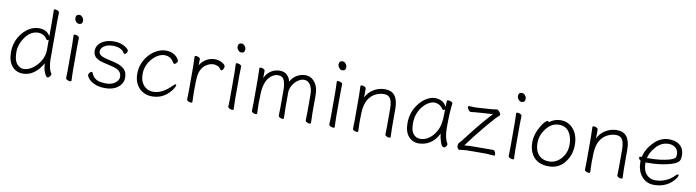

<svg xmlns="http://www.w3.org/2000/svg" viewBox="-31 -1356 7321 2020"><g transform="rotate(10 3629.5 -346.0)"><path d="M483 -681 481 -592V-185Q481 -141 490 -99.5Q499 -58 515 -38Q517 -36 517 -27.5Q517 -19 506 -4.5Q495 10 483 10Q471 10 459 -11Q430 -62 430 -128V-132Q344 16 220 16Q148 16 103 -36.5Q58 -89 58 -186Q58 -304 133 -394Q168 -436 212.5 -460Q257 -484 305 -484Q391 -484 427 -418V-593L425 -699Q425 -708 439 -708Q453 -708 468 -700.5Q483 -693 483 -681ZM427 -384Q422 -376 414 -376Q406 -376 403 -381Q368 -436 306 -436Q227 -436 170.5 -358Q114 -280 114 -195Q114 -110 145.5 -72Q177 -34 216 -34Q291 -34 359 -108.5Q427 -183 427 -276Z M663 -655Q663 -696 701 -696Q718 -696 733 -678.5Q748 -661 748 -641Q748 -602 711 -602Q692 -602 677.5 -619.5Q663 -637 663 -655ZM677 -17 679 -105V-368L676 -475Q676 -483 690.5 -483Q705 -483 720.5 -475.5Q736 -468 736 -457L734 -368V-105L737 1Q737 9 723 9Q709 9 693 1.5Q677 -6 677 -17Z M1033 -246Q978 -259 950.5 -284.5Q923 -310 923 -352Q923 -394 948 -423Q973 -452 1014 -468Q1055 -484 1108 -484Q1161 -484 1202 -466Q1243 -448 1263 -422Q1266 -419 1266 -406.5Q1266 -394 1255 -384Q1244 -374 1238.5 -374Q1233 -374 1230.5 -377.5Q1228 -381 1224 -386Q1191 -437 1104 -437Q1046 -437 1011 -413Q976 -389 976 -354Q976 -310 1054 -292L1150 -269Q1214 -254 1251 -222Q1288 -190 1288 -128Q1288 -89 1265 -56Q1242 -23 1199.5 -3.5Q1157 16 1099.5 16Q1042 16 1003.5 2.5Q965 -11 942 -29.5Q919 -48 909 -64.5Q899 -81 899 -91Q899 -101 910.5 -114.5Q922 -128 930 -128Q938 -128 941 -121Q968 -52 1036 -40Q1067 -34 1098 -34Q1160 -34 1197 -62.5Q1234 -91 1234 -126.5Q1234 -162 1211.5 -185.5Q1189 -209 1133 -222Z M1823 -152Q1831 -152 1831 -143Q1831 -134 1816.5 -109Q1802 -84 1773 -55Q1702 16 1598 16Q1546 16 1502.5 -8Q1459 -32 1432.5 -79Q1406 -126 1406 -190Q1406 -254 1428 -306.5Q1450 -359 1487 -399Q1524 -439 1569.5 -461.5Q1615 -484 1659 -484Q1703 -484 1730.5 -472Q1758 -460 1774 -444.5Q1790 -429 1797 -416Q1804 -403 1804 -394.5Q1804 -386 1792.5 -374Q1781 -362 1772.5 -362Q1764 -362 1761 -367Q1725 -434 1657.5 -434Q1590 -434 1526 -364Q1462 -292 1462 -199Q1462 -142 1482.5 -105.5Q1503 -69 1534.5 -51.5Q1566 -34 1606 -34Q1702 -34 1802 -139Q1815 -152 1823 -152Z M1970 -18 1972 -106V-367L1969 -474Q1969 -483 1983.5 -483Q1998 -483 2013 -475.5Q2028 -468 2028 -456Q2028 -444 2027.5 -426.5Q2027 -409 2027 -391Q2047 -429 2089.5 -456.5Q2132 -484 2186 -484Q2240 -484 2281 -452Q2298 -438 2298 -424.5Q2298 -411 2289 -396Q2280 -381 2271 -381Q2262 -381 2256 -391Q2246 -411 2222 -420Q2198 -429 2182 -429Q2139 -429 2098 -400Q2040 -359 2030 -266Q2026 -230 2026 -106L2029 0Q2029 9 2015 9Q2001 9 1985.5 1.5Q1970 -6 1970 -18Z M2396 -655Q2396 -696 2434 -696Q2451 -696 2466 -678.5Q2481 -661 2481 -641Q2481 -602 2444 -602Q2425 -602 2410.5 -619.5Q2396 -637 2396 -655ZM2410 -17 2412 -105V-368L2409 -475Q2409 -483 2423.5 -483Q2438 -483 2453.5 -475.5Q2469 -468 2469 -457L2467 -368V-105L2470 1Q2470 9 2456 9Q2442 9 2426 1.5Q2410 -6 2410 -17Z M3237 -17 3239 -105V-293Q3239 -354 3214.5 -394Q3190 -434 3145 -434Q3114 -434 3081.5 -411Q3049 -388 3026.5 -350.5Q3004 -313 3004 -268V-105L3007 1Q3007 10 2993 10Q2979 10 2964 2.5Q2949 -5 2949 -17L2951 -105V-293Q2951 -352 2934.5 -393Q2918 -434 2868 -434Q2818 -434 2775 -386Q2750 -358 2736 -310.5Q2722 -263 2720.5 -209.5Q2719 -156 2718 -105L2721 1Q2721 10 2707 10Q2693 10 2677.5 2.5Q2662 -5 2662 -17L2664 -105V-356L2661 -472Q2661 -481 2675.5 -481Q2690 -481 2705 -473.5Q2720 -466 2720 -454Q2720 -442 2719.5 -420.5Q2719 -399 2719 -376Q2739 -426 2782.5 -455Q2826 -484 2878 -484Q2930 -484 2958.5 -454.5Q2987 -425 2994 -387Q3019 -434 3061.5 -459Q3104 -484 3152 -484Q3200 -484 3231 -456Q3293 -403 3293 -297V-105L3296 1Q3296 10 3282 10Q3268 10 3252.5 2.5Q3237 -5 3237 -17Z M3475 -655Q3475 -696 3513 -696Q3530 -696 3545 -678.5Q3560 -661 3560 -641Q3560 -602 3523 -602Q3504 -602 3489.5 -619.5Q3475 -637 3475 -655ZM3489 -17 3491 -105V-368L3488 -475Q3488 -483 3502.5 -483Q3517 -483 3532.5 -475.5Q3548 -468 3548 -457L3546 -368V-105L3549 1Q3549 9 3535 9Q3521 9 3505 1.5Q3489 -6 3489 -17Z M4088 -17 4090 -105V-294Q4090 -382 4056 -414Q4036 -432 3999.5 -432Q3963 -432 3926 -417Q3806 -368 3800 -198Q3799 -149 3798 -105V-91Q3798 -91 3801 1Q3801 10 3787 10Q3773 10 3757.5 2.5Q3742 -5 3742 -17L3744 -105V-365L3741 -472Q3741 -481 3755.5 -481Q3770 -481 3785 -473.5Q3800 -466 3800 -456V-428Q3800 -411 3799.5 -392Q3799 -373 3799 -359Q3837 -437 3922 -470Q3961 -484 4004 -484Q4144 -484 4144 -298V-105L4147 1Q4147 10 4133 10Q4119 10 4103.5 2.5Q4088 -5 4088 -17Z M4725 -457Q4712 -368 4712 -196Q4712 -89 4747 -34Q4749 -30 4749 -23Q4749 -16 4738.5 -2.5Q4728 11 4716 11Q4694 11 4677.5 -39.5Q4661 -90 4659 -126Q4623 -53 4567.5 -18.5Q4512 16 4447.5 16Q4383 16 4339.5 -32.5Q4296 -81 4296 -175Q4296 -298 4374 -393Q4410 -436 4453.5 -460Q4497 -484 4537.5 -484Q4578 -484 4611.5 -466Q4645 -448 4661 -410Q4663 -456 4663 -475Q4663 -484 4678.5 -484Q4694 -484 4709.5 -477Q4725 -470 4725 -459ZM4661 -386Q4656 -376 4646.5 -376Q4637 -376 4634 -380Q4597 -436 4537 -436Q4509 -436 4475.5 -416.5Q4442 -397 4414 -362Q4353 -286 4353 -180Q4353 -103 4382 -68.5Q4411 -34 4458 -34Q4505 -34 4550.5 -66Q4596 -98 4628 -160Q4660 -222 4660 -334Q4660 -361 4661 -386Z M5104 -52Q5216 -52 5232 -53H5233Q5244 -53 5252.5 -37.5Q5261 -22 5261 -8.5Q5261 5 5251 5Q5210 1 5170 -1H5035Q4945 -1 4918 3.5Q4891 8 4880.5 8Q4870 8 4863 -5Q4856 -18 4856 -30.5Q4856 -43 4859.5 -52.5Q4863 -62 4872.5 -70Q4882 -78 4906.5 -111.5Q4931 -145 5009.5 -242.5Q5088 -340 5165 -423L5004 -412Q4977 -411 4935 -405H4933Q4918 -405 4905.5 -423Q4893 -441 4893 -452Q4893 -463 4901 -463H4902Q4928 -461 4949 -461H4981Q4993 -461 5003 -462L5159 -473L5195 -479H5199Q5214 -477 5227.5 -459Q5241 -441 5241 -430.5Q5241 -420 5231 -414Q5210 -401 5111 -283.5Q5012 -166 4925 -47Q4985 -52 5025 -52Z M5391 -655Q5391 -696 5429 -696Q5446 -696 5461 -678.5Q5476 -661 5476 -641Q5476 -602 5439 -602Q5420 -602 5405.5 -619.5Q5391 -637 5391 -655ZM5405 -17 5407 -105V-368L5404 -475Q5404 -483 5418.5 -483Q5433 -483 5448.5 -475.5Q5464 -468 5464 -457L5462 -368V-105L5465 1Q5465 9 5451 9Q5437 9 5421 1.5Q5405 -6 5405 -17Z M5759 -442Q5815 -484 5878 -484Q5963 -484 6016.5 -421Q6070 -358 6070 -251Q6070 -144 6006.5 -64Q5943 16 5838 16Q5733 16 5678.5 -44Q5624 -104 5624 -207Q5624 -289 5674 -374Q5694 -410 5713.5 -431Q5733 -452 5743.5 -452Q5754 -452 5759 -442ZM5833 -35Q5882 -35 5923.5 -63.5Q5965 -92 5990 -139.5Q6015 -187 6015 -245Q6015 -329 5978 -381.5Q5941 -434 5872 -434Q5789 -434 5734 -360Q5679 -289 5679 -207Q5679 -125 5720 -80Q5761 -35 5833 -35Z M6566 -17 6568 -105V-294Q6568 -382 6534 -414Q6514 -432 6477.5 -432Q6441 -432 6404 -417Q6284 -368 6278 -198Q6277 -149 6276 -105V-91Q6276 -91 6279 1Q6279 10 6265 10Q6251 10 6235.5 2.5Q6220 -5 6220 -17L6222 -105V-365L6219 -472Q6219 -481 6233.5 -481Q6248 -481 6263 -473.5Q6278 -466 6278 -456V-428Q6278 -411 6277.5 -392Q6277 -373 6277 -359Q6315 -437 6400 -470Q6439 -484 6482 -484Q6622 -484 6622 -298V-105L6625 1Q6625 10 6611 10Q6597 10 6581.5 2.5Q6566 -5 6566 -17Z M6834 -201V-198Q6834 -116 6871.5 -75Q6909 -34 6967 -34Q7025 -34 7078.5 -57.5Q7132 -81 7172 -124Q7184 -137 7192.5 -137Q7201 -137 7201 -127.5Q7201 -118 7186 -95Q7171 -72 7142 -46Q7069 16 6960 16Q6909 16 6868.5 -9.5Q6828 -35 6804 -82.5Q6780 -130 6780 -195V-210Q6759 -224 6759 -240Q6759 -252 6773 -252Q6787 -252 6787 -253Q6800 -331 6872 -407.5Q6944 -484 7035 -484Q7096 -484 7132 -463Q7199 -424 7199 -340Q7199 -311 7192 -292Q7185 -273 7164.5 -259.5Q7144 -246 7102 -233Q6997 -201 6846 -201ZM6862 -250Q6991 -250 7079 -276Q7134 -292 7141 -312Q7145 -323 7145 -341Q7145 -385 7116 -410.5Q7087 -436 7042 -436Q6963 -436 6907.5 -372.5Q6852 -309 6841 -250Z"/></g></svg>

Font: LXGW WenKai Lite Light
Style: Regular
Weight: 300
Designer: LXGW / Fontworks Inc.
Foundry: LXGW / Fontworks Inc.
Version: Version 1.511; March 25, 2025